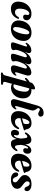

<svg xmlns="http://www.w3.org/2000/svg" viewBox="1652 -2424 1009 4354"><g transform="rotate(90 2157.0 -247.5)"><path d="M285 -407.5Q263 -407.5 240.5 -385.8Q218 -364 201 -323.8Q184 -283.5 179 -228Q170.5 -153.5 192 -118Q213.5 -82.5 258.5 -82.5Q290 -82.5 317.5 -100.5Q345 -118.5 366.5 -158.5Q381.5 -177.5 393 -177Q401.5 -176.5 406 -167Q410.5 -157.5 402 -138.5Q374 -70.5 318.5 -30.5Q263 9.5 178.5 9.5Q95 9.5 52.2 -42.2Q9.5 -94 19 -188Q25.5 -259.5 61.2 -320.2Q97 -381 156 -418.2Q215 -455.5 291 -455.5Q369.5 -455.5 405.8 -420.5Q442 -385.5 439.5 -340.5Q437.5 -304 415 -285Q392.5 -266 364.5 -266Q341 -266 326.5 -279Q312 -292 312.5 -314.5Q313 -331 316.5 -341.8Q320 -352.5 320 -370Q320 -407.5 285 -407.5Z M723.5 -456.5Q816.5 -456 866 -401Q915.5 -346 908 -259Q902 -185.5 869 -124.5Q836 -63.5 776 -27Q716 9.5 629 9.5Q569 9.5 526 -15Q483 -39.5 461.5 -83.5Q440 -127.5 445.5 -187Q451.5 -261.5 485 -322.8Q518.5 -384 578.5 -420.2Q638.5 -456.5 723.5 -456.5ZM636 -39.5Q656.5 -39.5 677.2 -68.2Q698 -97 715.2 -141.5Q732.5 -186 744 -235Q755.5 -284 758 -324.5Q762.5 -370 750.2 -388.5Q738 -407 718.5 -407.5Q698 -408 677 -379.2Q656 -350.5 638.5 -305.8Q621 -261 609.2 -211.8Q597.5 -162.5 595 -121.5Q590.5 -75 603 -57.2Q615.5 -39.5 636 -39.5Z M1209 -86.5 1270 -282Q1282 -319 1278.2 -335.2Q1274.5 -351.5 1255.5 -351.5Q1230.5 -351.5 1196.2 -314Q1162 -276.5 1134 -197Q1120 -159 1114.8 -134.8Q1109.5 -110.5 1109.5 -95.5Q1109.5 -82 1113.8 -71.5Q1118 -61 1118 -47Q1118 -20.5 1088.2 -5.5Q1058.5 9.5 1001.5 9.5Q954.5 9.5 945 -14.5Q935.5 -38.5 954 -87.5L1024 -296Q1036 -330 1034.8 -343.5Q1033.5 -357 1021 -357Q1012.5 -357 1002.2 -350.8Q992 -344.5 975.5 -328Q968 -322.5 962 -323Q952.5 -323 951 -333Q949.5 -343 957.5 -355.5Q984.5 -399 1028.5 -426Q1072.5 -453 1118.5 -453Q1184.5 -453 1184.5 -399Q1184.5 -379 1175.5 -354Q1166.5 -329 1156 -301.5Q1206 -386.5 1263.8 -419.8Q1321.5 -453 1371 -453Q1438 -453 1438 -395Q1438 -377.5 1429.2 -353Q1420.5 -328.5 1410 -300.5Q1459 -383 1515.2 -418Q1571.5 -453 1624 -453Q1677 -453 1689.2 -414.2Q1701.5 -375.5 1680.5 -312.5L1628.5 -146Q1617.5 -111 1619.5 -97.5Q1621.5 -84 1633.5 -84Q1641.5 -84 1650.5 -89.5Q1659.5 -95 1673 -110Q1679.5 -117 1684.5 -116.5Q1692 -116.5 1694.5 -106.8Q1697 -97 1688.5 -79.5Q1668 -40.5 1629.5 -15.5Q1591 9.5 1537 9.5Q1480.5 9.5 1468.5 -24.2Q1456.5 -58 1474 -115L1525 -282Q1536.5 -319 1533 -335.2Q1529.5 -351.5 1510.5 -351.5Q1485.5 -351.5 1451.2 -314Q1417 -276.5 1389 -196.5Q1375 -159.5 1370 -134.8Q1365 -110 1365 -95Q1365 -81.5 1369.5 -71.2Q1374 -61 1374 -47Q1374 -20.5 1344 -5.5Q1314 9.5 1257.5 9.5Q1210.5 9.5 1202 -13.8Q1193.5 -37 1209 -86.5Z M1783 -317Q1765.5 -301.5 1753 -314.5Q1746 -321.5 1749.5 -333.5Q1753 -345.5 1764 -356.5Q1799.5 -393.5 1845 -417L1855 -454Q1859 -468 1874.5 -482.8Q1890 -497.5 1910.2 -510Q1930.5 -522.5 1949.8 -530Q1969 -537.5 1980 -537.5Q2019 -537.5 2004 -479L1998 -455.5Q2010.5 -456 2024 -456Q2120.5 -455 2169 -397.2Q2217.5 -339.5 2210.5 -246.5Q2205.5 -167.5 2170.8 -110.5Q2136 -53.5 2082.5 -22.8Q2029 8 1967.5 7.5Q1915.5 7.5 1880 -13.5L1839 139.5Q1834 159.5 1836 170.2Q1838 181 1854 184L1885 189.5Q1904 194.5 1904 208.5Q1904 233 1876.5 233L1647 237Q1624 237 1624 216Q1624 202 1645 191Q1668.5 184 1676 176Q1683.5 168 1688.5 150L1827.5 -353.5Q1804.5 -338 1783 -317ZM1929.5 -46Q1972.5 -46 2008.5 -100.8Q2044.5 -155.5 2056 -253.5Q2067.5 -334 2047.2 -369.5Q2027 -405 1991 -405.5Q1987.5 -405.5 1984.5 -405.5L1891.5 -57.5Q1908 -46.5 1929.5 -46Z M2542.5 -732Q2584 -732 2605 -713Q2626 -694 2626 -668.5Q2626 -641 2607.8 -625.2Q2589.5 -609.5 2564 -609.5Q2545.5 -609.5 2527.5 -618.5Q2509.5 -627.5 2493.5 -636.8Q2477.5 -646 2464.5 -646Q2451 -646 2442.2 -636.5Q2433.5 -627 2432.5 -613.5Q2431.5 -597.5 2442.5 -583Q2453.5 -568.5 2466 -549.8Q2478.5 -531 2484.2 -504.2Q2490 -477.5 2478.5 -437.5L2395.5 -149Q2384 -109.5 2386.5 -96.8Q2389 -84 2400 -84Q2407.5 -84 2416 -89.5Q2424.5 -95 2437 -109.5Q2444.5 -117.5 2450.5 -117Q2458 -116.5 2460.5 -106.8Q2463 -97 2454.5 -79.5Q2434 -40 2395 -15.2Q2356 9.5 2303 9.5Q2249.5 9.5 2236 -23.5Q2222.5 -56.5 2239 -115L2373 -586.5Q2394.5 -662 2438.2 -697Q2482 -732 2542.5 -732Z M2908.5 -156.5Q2895 -110 2862.8 -72.5Q2830.5 -35 2781.2 -12.8Q2732 9.5 2668 9.5Q2581.5 9.5 2538 -41.5Q2494.5 -92.5 2501.5 -180.5Q2507 -257 2543.5 -319.5Q2580 -382 2639 -419.2Q2698 -456.5 2772.5 -456.5Q2841 -456.5 2875 -421.8Q2909 -387 2913.5 -338Q2916 -320.5 2928 -316Q2937.5 -312 2938 -303Q2938 -295.5 2932.8 -289.5Q2927.5 -283.5 2913 -279Q2896.5 -274 2867 -265.2Q2837.5 -256.5 2801.2 -245.5Q2765 -234.5 2727.8 -223.5Q2690.5 -212.5 2659 -203Q2655.5 -145 2677.8 -113.5Q2700 -82 2747 -82Q2780.5 -82 2811.8 -101Q2843 -120 2867.5 -161Q2886.5 -181.5 2899 -178.5Q2911.5 -175 2908.5 -156.5ZM2760.5 -410Q2730.5 -410 2702.5 -363.2Q2674.5 -316.5 2663.5 -241Q2694.5 -250.5 2727.5 -261Q2760.5 -271.5 2784.5 -279.5Q2793 -309.5 2793.5 -354Q2793.5 -380 2785.2 -395Q2777 -410 2760.5 -410Z M3253 -340 3256 -309.5Q3275.5 -382.5 3311.8 -417.2Q3348 -452 3389.5 -452Q3428.5 -452 3448.2 -427.5Q3468 -403 3467 -365.5Q3465.5 -319.5 3443.8 -294Q3422 -268.5 3391 -268.5Q3366 -268.5 3352.8 -282.8Q3339.5 -297 3341 -318.5Q3341.5 -329 3345.2 -340.5Q3349 -352 3349 -364Q3349 -379 3335 -379Q3317.5 -379 3297.5 -340.8Q3277.5 -302.5 3265.5 -218.5L3274 -136.5Q3276.5 -110.5 3285.5 -96.8Q3294.5 -83 3313.5 -83Q3328 -83 3341 -93Q3354 -103 3372 -128Q3382 -137.5 3389.2 -139.2Q3396.5 -141 3402 -137.5Q3408.5 -133.5 3408.5 -124.8Q3408.5 -116 3403.5 -106Q3380 -59 3338.2 -24.8Q3296.5 9.5 3241 9.5Q3185 9.5 3162.2 -22.8Q3139.5 -55 3133.5 -111.5L3132.5 -122Q3114 -55.5 3079.8 -23.5Q3045.5 8.5 3000.5 8.5Q2963 8.5 2943.5 -14.2Q2924 -37 2924.5 -74Q2924.5 -117.5 2945.5 -145.8Q2966.5 -174 3000 -174Q3023.5 -174 3036.8 -159.5Q3050 -145 3050 -123.5Q3050 -110 3045.5 -97.2Q3041 -84.5 3041 -74.5Q3041 -59 3054 -59Q3069 -59 3090.2 -93Q3111.5 -127 3123 -213.5L3113 -313Q3108 -362 3079.5 -362Q3066 -362 3052.2 -352.5Q3038.5 -343 3019.5 -317.5Q3001.5 -300 2989.5 -307.5Q2983 -312 2983.2 -320.5Q2983.5 -329 2988.5 -339Q3013 -385 3055.2 -419Q3097.5 -453 3153.5 -453Q3201.5 -453 3224.5 -421.5Q3247.5 -390 3253 -340Z M3874.5 -156.5Q3861 -110 3828.8 -72.5Q3796.5 -35 3747.2 -12.8Q3698 9.5 3634 9.5Q3547.5 9.5 3504 -41.5Q3460.5 -92.5 3467.5 -180.5Q3473 -257 3509.5 -319.5Q3546 -382 3605 -419.2Q3664 -456.5 3738.5 -456.5Q3807 -456.5 3841 -421.8Q3875 -387 3879.5 -338Q3882 -320.5 3894 -316Q3903.5 -312 3904 -303Q3904 -295.5 3898.8 -289.5Q3893.5 -283.5 3879 -279Q3862.5 -274 3833 -265.2Q3803.5 -256.5 3767.2 -245.5Q3731 -234.5 3693.8 -223.5Q3656.5 -212.5 3625 -203Q3621.5 -145 3643.8 -113.5Q3666 -82 3713 -82Q3746.5 -82 3777.8 -101Q3809 -120 3833.5 -161Q3852.5 -181.5 3865 -178.5Q3877.5 -175 3874.5 -156.5ZM3726.5 -410Q3696.5 -410 3668.5 -363.2Q3640.5 -316.5 3629.5 -241Q3660.5 -250.5 3693.5 -261Q3726.5 -271.5 3750.5 -279.5Q3759 -309.5 3759.5 -354Q3759.5 -380 3751.2 -395Q3743 -410 3726.5 -410Z M4067 -32.5Q4089 -32.5 4102.2 -47Q4115.5 -61.5 4115.5 -83.5Q4116 -104.5 4101.2 -123.2Q4086.5 -142 4045.5 -171Q3992.5 -207.5 3969.8 -239Q3947 -270.5 3950 -313.5Q3954.5 -372.5 4008.2 -414.5Q4062 -456.5 4155.5 -456.5Q4234 -456.5 4273.8 -427.2Q4313.5 -398 4314.5 -356.5Q4314.5 -328 4302.8 -312.8Q4291 -297.5 4271.5 -297.5Q4251 -297.5 4236.2 -311Q4221.5 -324.5 4208.5 -360Q4184.5 -416 4142.5 -416Q4120.5 -416 4106.8 -400.8Q4093 -385.5 4093 -362Q4092.5 -339 4108.8 -317Q4125 -295 4174 -259.5Q4231.5 -220 4249 -186.5Q4266.5 -153 4260.5 -114.5Q4251.5 -59.5 4197 -25Q4142.5 9.5 4057.5 9.5Q3972 9.5 3931.5 -23.2Q3891 -56 3891 -99.5Q3891 -124.5 3902.8 -140Q3914.5 -155.5 3936 -155.5Q3958 -155.5 3972.5 -139.5Q3987 -123.5 3999.5 -90.5Q4013 -58 4028.8 -45.2Q4044.5 -32.5 4067 -32.5Z"/></g></svg>

Font: Fraunces 144pt Soft
Style: Bold Italic
Weight: 700
Italic angle: -16°
Version: Version 1.000;[b76b70a41]